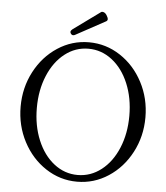

<svg xmlns="http://www.w3.org/2000/svg" viewBox="-57 -883 817 946"><g transform="rotate(5 351.5 -409.5)"><path d="M50.3 -331.5Q50.3 -425.3 91.8 -504.4Q133.3 -583.5 204.1 -629.9Q274.9 -676.3 358.9 -676.3Q442.9 -676.3 513.7 -629.9Q584.5 -583.5 626 -504.4Q667.5 -425.3 667.5 -331.5Q667.5 -237.8 626 -158.7Q584.5 -79.6 513.7 -33.2Q442.9 13.2 358.9 13.2Q274.9 13.2 204.1 -33.2Q133.3 -79.6 91.8 -158.7Q50.3 -237.8 50.3 -331.5ZM358.9 -20Q423.3 -20 475.8 -60.8Q528.3 -101.6 558.1 -173.1Q587.9 -244.6 587.9 -332.5Q587.9 -420.4 558.1 -491.7Q528.3 -563 475.8 -603.8Q423.3 -644.5 358.9 -644.5Q294.4 -644.5 242.2 -603.8Q189.9 -563 160.2 -491.7Q130.4 -420.4 130.4 -332.5Q130.4 -244.1 160.2 -172.9Q189.9 -101.6 242.2 -60.8Q294.4 -20 358.9 -20ZM277.3 -704.1Q270 -704.1 265.1 -711.9Q262.7 -715.8 262.7 -719.2Q262.7 -723.1 265.4 -726.8Q268.1 -730.5 271.5 -732.9L405.3 -830.1Q407.7 -831.5 411.1 -831.5Q416 -831.5 421.6 -828.4Q427.2 -825.2 432.1 -817.9Q440.4 -804.7 440.4 -797.4Q440.4 -790.5 433.6 -786.6L288.1 -707.5Q282.7 -704.1 277.3 -704.1Z"/></g></svg>

Font: JuniusX Light
Style: Regular
Weight: 300
Designer: Peter S. Baker
Foundry: Briery Creek Software
Version: Version 1.008